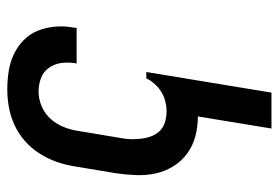

<svg xmlns="http://www.w3.org/2000/svg" viewBox="-142 -426 783 540"><g transform="rotate(-90 250.0 -156.5)"><path d="M158 215 192 8Q163 8 136.5 1Q110 -6 88.5 -21.5Q67 -37 52.5 -60Q38 -83 32 -109.5Q26 -136 27 -164.5Q28 -193 32 -221L52 -341Q56 -366 65 -391Q74 -416 88.5 -438.5Q103 -461 123.5 -479Q144 -497 168.5 -508Q193 -519 218 -523.5Q243 -528 268 -528Q294 -528 319.5 -524Q345 -520 367 -509.5Q389 -499 406.5 -482Q424 -465 433 -442.5Q442 -420 444.5 -394.5Q447 -369 442 -343L441 -333H341L342 -339Q345 -359 342 -378Q339 -397 328 -412Q317 -427 299 -433.5Q281 -440 262 -440Q241 -440 220 -431Q199 -422 184.5 -405.5Q170 -389 162 -368.5Q154 -348 151 -327L131 -207Q128 -192 128 -177Q128 -162 130 -147.5Q132 -133 137.5 -120Q143 -107 153 -97.5Q163 -88 177.5 -84Q192 -80 207 -80Q220 -80 234 -83.5Q248 -87 260.5 -94.5Q273 -102 283 -113Q293 -124 299 -137H317L259 215Z"/></g></svg>

Font: Iosevka Term Curly SmBd Obl
Style: Regular
Weight: 600
Italic angle: -9°
Designer: Belleve Invis
Foundry: Belleve Invis
Version: Version 32.3.0